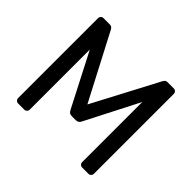

<svg xmlns="http://www.w3.org/2000/svg" viewBox="-159 -906 1113 1113"><g transform="rotate(45 397.0 -350.0)"><path d="M110 0Q100 0 93.5 -6.5Q87 -13 87 -23V-676Q87 -687 93.5 -693.5Q100 -700 110 -700H160Q172 -700 178 -694Q184 -688 186 -684L397 -280L610 -684Q612 -688 617.5 -694Q623 -700 635 -700H684Q695 -700 701.5 -693.5Q708 -687 708 -676V-23Q708 -13 701.5 -6.5Q695 0 684 0H635Q625 0 618.5 -6.5Q612 -13 612 -23V-515L445 -189Q441 -179 433 -173.5Q425 -168 413 -168H382Q369 -168 362 -173.5Q355 -179 350 -189L182 -515V-23Q182 -13 175.5 -6.5Q169 0 159 0Z"/></g></svg>

Font: DVN-Rubik
Style: Regular
Weight: 400
Designer: Hubert and Fischer
Foundry: Hubert & Fischer
Version: Version 2.102